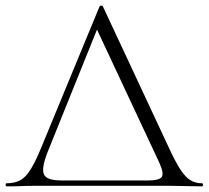

<svg xmlns="http://www.w3.org/2000/svg" viewBox="-22 -659 740 681"><path d="M2 2Q-2 2 -2 -3.5Q-2 -9 2 -9Q29 -9 48.5 -19Q68 -29 85 -55.5Q102 -82 122 -130L331 -636Q332 -639 337 -639Q342 -639 343 -636L577 -135Q600 -85 618 -57.5Q636 -30 654 -19.5Q672 -9 694 -9Q698 -9 698 -3.5Q698 2 694 2Q666 2 636.5 1Q607 0 580 0H110Q75 0 53.5 1Q32 2 2 2ZM196 -19H504Q544 -19 552 -32Q560 -45 543 -82L322 -554L147 -120Q124 -61 134 -40Q144 -19 196 -19Z"/></svg>

Font: Cormorant Light
Style: Regular
Weight: 300
Designer: Christian Thalmann (Catharsis Fonts)
Foundry: Catharsis Fonts
Version: Version 4.000